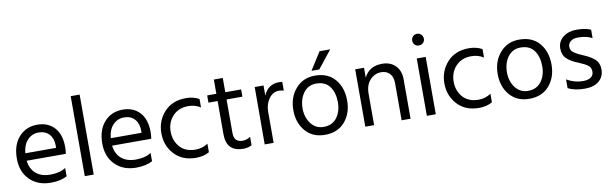

<svg xmlns="http://www.w3.org/2000/svg" viewBox="-47 -1189 5317 1671"><g transform="rotate(-10 2611.5 -353.5)"><path d="M443 -26Q384 5 299 5Q184 5 113.5 -65.5Q43 -136 43 -252Q43 -373 106 -443Q169 -513 268 -513Q363 -513 419 -452Q475 -391 475 -279Q475 -247 470 -220H124Q133 -145 181 -105Q229 -65 307 -65Q392 -65 443 -100ZM268 -444Q211 -444 171 -403Q131 -362 124 -286H396V-306Q396 -369 362 -406.5Q328 -444 268 -444Z M678 0H599V-707H678Z M1198 -26Q1139 5 1054 5Q939 5 868.5 -65.5Q798 -136 798 -252Q798 -373 861 -443Q924 -513 1023 -513Q1118 -513 1174 -452Q1230 -391 1230 -279Q1230 -247 1225 -220H879Q888 -145 936 -105Q984 -65 1062 -65Q1147 -65 1198 -100ZM1023 -444Q966 -444 926 -403Q886 -362 879 -286H1151V-306Q1151 -369 1117 -406.5Q1083 -444 1023 -444Z M1699 -18Q1651 11 1581 11Q1461 11 1390.5 -65.5Q1320 -142 1320 -252Q1320 -360 1390.5 -438Q1461 -516 1583 -516Q1648 -516 1699 -488V-413Q1653 -444 1591 -444Q1505 -444 1453.5 -388.5Q1402 -333 1402 -251Q1403 -169 1452 -114.5Q1501 -60 1591 -60Q1649 -60 1699 -93Z M2075 -13Q2042 5 2001 5Q1851 5 1851 -148V-443H1770V-507H1851V-633H1930V-507H2070V-443H1930V-146Q1930 -65 2006 -65Q2045 -65 2075 -88Z M2268 0H2189L2190 -507H2268V-418Q2308 -512 2406 -512Q2424 -512 2434 -510V-432Q2413 -439 2391 -439Q2338 -439 2303 -390Q2268 -341 2268 -277Z M2962 -252Q2962 -139 2898 -65Q2834 9 2722 9Q2613 9 2549.5 -64.5Q2486 -138 2486 -250Q2486 -363 2551.5 -438.5Q2617 -514 2722 -514Q2837 -514 2899.5 -440Q2962 -366 2962 -252ZM2568 -251Q2568 -172 2610 -116.5Q2652 -61 2722 -61Q2798 -61 2839 -115.5Q2880 -170 2880 -251Q2880 -335 2841 -389.5Q2802 -444 2722 -444Q2650 -444 2609 -388Q2568 -332 2568 -251ZM2770 -560H2701L2800 -716H2894Z M3478 0H3399V-328Q3399 -384 3370.5 -413.5Q3342 -443 3296 -443Q3239 -443 3197.5 -399Q3156 -355 3156 -277V0H3078V-507H3156V-419Q3201 -514 3316 -514Q3390 -514 3434 -469Q3478 -424 3478 -349Z M3701 0H3622V-507H3701ZM3698 -703Q3713 -688 3713 -666Q3713 -644 3698 -629.5Q3683 -615 3661 -615Q3639 -615 3624.5 -629.5Q3610 -644 3610 -666Q3610 -688 3624.5 -703Q3639 -718 3661 -718Q3683 -718 3698 -703Z M4200 -18Q4152 11 4082 11Q3962 11 3891.5 -65.5Q3821 -142 3821 -252Q3821 -360 3891.5 -438Q3962 -516 4084 -516Q4149 -516 4200 -488V-413Q4154 -444 4092 -444Q4006 -444 3954.5 -388.5Q3903 -333 3903 -251Q3904 -169 3953 -114.5Q4002 -60 4092 -60Q4150 -60 4200 -93Z M4768 -252Q4768 -139 4704 -65Q4640 9 4528 9Q4419 9 4355.5 -64.5Q4292 -138 4292 -250Q4292 -363 4357.5 -438.5Q4423 -514 4528 -514Q4643 -514 4705.5 -440Q4768 -366 4768 -252ZM4374 -251Q4374 -172 4416 -116.5Q4458 -61 4528 -61Q4604 -61 4645 -115.5Q4686 -170 4686 -251Q4686 -335 4647 -389.5Q4608 -444 4528 -444Q4456 -444 4415 -388Q4374 -332 4374 -251Z M5189 -135Q5189 -70 5143.5 -32Q5098 6 5019 6Q4927 6 4870 -25V-102Q4937 -62 5014 -62Q5060 -62 5084 -80Q5108 -98 5108 -129Q5108 -165 5081.5 -185Q5055 -205 4993 -230Q4936 -252 4901.5 -285Q4867 -318 4867 -374Q4867 -437 4914.5 -474.5Q4962 -512 5033 -512Q5112 -512 5160 -490V-415Q5114 -443 5034 -443Q4994 -443 4970.5 -424.5Q4947 -406 4947 -377Q4947 -359 4954 -345.5Q4961 -332 4981.5 -319Q5002 -306 5011.5 -301.5Q5021 -297 5053 -283Q5117 -257 5153 -224Q5189 -191 5189 -135Z"/></g></svg>

Font: Hind Guntur
Style: Regular
Weight: 400
Version: Version 1.000;PS 1.0;hotconv 1.0.86;makeotf.lib2.5.63406; tt